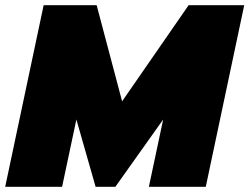

<svg xmlns="http://www.w3.org/2000/svg" viewBox="-39 -719 960 739"><path d="M129 -699H333L431 -329L687 -699H901L753 0H534L589 -259L405 0H329L255 -259L200 0H-19Z"/></svg>

Font: Prompt Black
Style: Italic
Weight: 900
Italic angle: -12°
Designer: Katatrad Team
Foundry: CadsonDemak
Version: Version 1.001